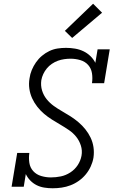

<svg xmlns="http://www.w3.org/2000/svg" viewBox="-20 -999 640 1027"><path d="M262 8Q262 8 262 8Q262 8 261 8Q239 8 217 4.5Q195 1 176 -8.5Q157 -18 142 -33.5Q127 -49 118 -68L107 0H42L72 -181H137Q133 -154 137 -128Q141 -102 158 -83.5Q175 -65 200.5 -57.5Q226 -50 252 -50Q279 -50 305.5 -55.5Q332 -61 356 -76.5Q380 -92 395.5 -115.5Q411 -139 416 -166Q421 -194 412.5 -220.5Q404 -247 387.5 -267.5Q371 -288 349 -303Q327 -318 304 -331.5Q281 -345 258.5 -359Q236 -373 216 -390Q196 -407 179.5 -428Q163 -449 152 -473Q141 -497 137 -524.5Q133 -552 138 -580Q141 -603 150 -624.5Q159 -646 172.5 -665.5Q186 -685 204.5 -700.5Q223 -716 244 -726Q265 -736 287.5 -739.5Q310 -743 333 -743Q357 -743 381 -739Q405 -735 426 -725Q447 -715 463.5 -699Q480 -683 490 -663L502 -735H567L537 -554H472Q476 -581 472 -607Q468 -633 451.5 -651.5Q435 -670 409.5 -677.5Q384 -685 357 -685Q341 -685 323.5 -682.5Q306 -680 289.5 -674Q273 -668 257.5 -657.5Q242 -647 230.5 -633Q219 -619 211.5 -603Q204 -587 201 -570Q197 -541 205 -515Q213 -489 229.5 -468.5Q246 -448 267.5 -432.5Q289 -417 312 -404Q335 -391 357.5 -376.5Q380 -362 400 -345Q420 -328 436.5 -307.5Q453 -287 464.5 -263Q476 -239 480 -212Q484 -185 480 -156Q476 -132 465.5 -109Q455 -86 439 -66.5Q423 -47 402 -32Q381 -17 357.5 -8Q334 1 310 4.5Q286 8 262 8ZM366 -796 327 -834 478 -979 526 -931Z"/></svg>

Font: Iosevka Slab Light Extended
Style: Italic
Weight: 300
Width: 7
Italic angle: -9°
Monospace: yes
Designer: Belleve Invis
Foundry: Belleve Invis
Version: Version 11.1.0; ttfautohint (v1.8.3)